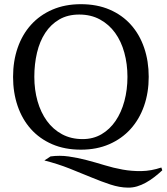

<svg xmlns="http://www.w3.org/2000/svg" viewBox="-20 -693 784 904"><path d="M744.1 108.9Q725.6 126 706.3 140.9Q687 155.8 666.7 167Q646.5 178.2 625.2 184.6Q604 190.9 581.5 190.4Q543 189.9 500.5 176Q458 162.1 409.9 142.1Q361.8 122.1 306.9 100.3Q252 78.6 189 62.5L217.8 43.5Q261.2 37.6 303.5 43.7Q345.7 49.8 387.7 60.8Q429.7 71.8 471.9 84.7Q514.2 97.7 557.6 105.5Q601.1 113.3 646.2 112.5Q691.4 111.8 739.7 95.7ZM41.5 -331.1Q41.5 -405.3 63.2 -468Q85 -530.8 126.2 -576.4Q167.5 -622.1 226.8 -647.7Q286.1 -673.3 360.8 -673.3Q437 -673.3 496.3 -647.7Q555.7 -622.1 596.4 -576.4Q637.2 -530.8 658.7 -468Q680.2 -405.3 680.2 -331.1Q680.2 -256.8 658.2 -194.1Q636.2 -131.3 594.7 -85.4Q553.2 -39.6 494.1 -13.9Q435.1 11.7 360.8 11.7Q285.2 11.7 225.8 -13.9Q166.5 -39.6 125.5 -85.4Q84.5 -131.3 63 -194.1Q41.5 -256.8 41.5 -331.1ZM141.6 -331.1Q141.6 -270.5 156.7 -217Q171.9 -163.6 200.7 -123.8Q229.5 -84 272 -61Q314.5 -38.1 369.1 -38.1Q418.9 -38.1 458 -61Q497.1 -84 524.2 -123.8Q551.3 -163.6 565.7 -217Q580.1 -270.5 580.1 -331.1Q580.1 -391.6 565.4 -445.1Q550.8 -498.5 522 -538.3Q493.2 -578.1 450.7 -601.3Q408.2 -624.5 353 -624.5Q298.8 -624.5 259 -601.3Q219.2 -578.1 193.1 -538.3Q167 -498.5 154.3 -445.1Q141.6 -391.6 141.6 -331.1Z"/></svg>

Font: PT Astra Serif
Style: Regular
Weight: 400
Designer: A.Korolkova, I. Chaeva
Foundry: ParaType Ltd
Version: Version 1.002